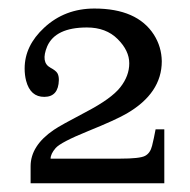

<svg xmlns="http://www.w3.org/2000/svg" viewBox="-20 -421 436 441"><path d="M179.7 -357.9Q107.4 -357.9 88.4 -314.5Q73.2 -277.8 95.7 -265.6Q108.4 -258.8 111.8 -252.9Q115.2 -247.1 115.2 -237.3Q114.3 -198.7 82 -198.5Q49.8 -198.2 40 -235.4Q36.6 -248.5 36.6 -263.7Q36.6 -315.9 81.5 -357.4Q128.9 -401.4 196.8 -401.4Q294.9 -401.4 333.5 -341.3Q351.1 -313.5 351.6 -280.3Q351.6 -207 271 -160.2Q245.6 -145.5 182.4 -119.9Q119.1 -94.2 107.7 -80.8Q96.2 -67.4 96.2 -56.6H255.4Q301.3 -56.6 313.2 -63Q325.2 -69.3 329.3 -86.2Q333.5 -103 337.4 -124H357.4V0H50.3V-39.1Q50.3 -86.4 103.5 -122.6Q118.2 -132.8 177 -163.6Q235.8 -194.3 256.3 -220.5Q276.9 -246.6 276.9 -275.6Q276.9 -304.7 250.2 -331.3Q223.6 -357.9 179.7 -357.9Z"/></svg>

Font: Lancelot
Style: Regular
Weight: 400
Designer: Marion Kadi
Foundry: Marion Kadi, Anton Koovit
Version: 1.004